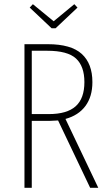

<svg xmlns="http://www.w3.org/2000/svg" viewBox="-20 -892 517 912"><path d="M244.1 -757.8H225.1L121.1 -856L136.2 -872.1L234.9 -791L333 -872.1L348.1 -856ZM446.8 0H408.2L255.9 -319.8Q229.5 -317.9 216.8 -317.9H130.9V0H96.2V-682.1H207Q317.4 -682.1 368.2 -636Q418.9 -589.8 418.9 -502Q418.9 -433.1 385.7 -388.4Q352.5 -343.8 291 -327.1ZM211.9 -350.1Q297.9 -350.1 339.4 -387.2Q380.9 -424.3 380.9 -502Q380.9 -577.1 341.1 -614Q301.3 -650.9 204.1 -650.9H130.9V-350.1Z"/></svg>

Font: Fira Sans Compressed UltraLight
Style: Regular
Weight: 200
Width: 1
Designer: Carrois Corporate & Edenspiekermann AG
Foundry: Carrois Corporate GbR & Edenspiekermann AG
Version: Version 4.203;PS 004.203;hotconv 1.0.88;makeotf.lib2.5.64775